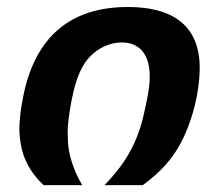

<svg xmlns="http://www.w3.org/2000/svg" viewBox="-20 -541 642 561"><path d="M107.4 0H220.2C190.9 -49.3 179.7 -98.1 178.7 -125C178.2 -136.2 177.7 -147.9 177.7 -155.3C177.7 -187 187 -239.3 192.4 -263.2C203.1 -312 217.8 -350.1 244.1 -377C267.1 -400.4 300.8 -417 335.9 -417C367.7 -417 392.1 -403.8 405.8 -376.5C417 -354 417.5 -327.6 417.5 -318.4C417.5 -302.7 416 -284.7 412.1 -264.2C403.8 -221.2 396 -179.7 378.4 -136.7C360.8 -93.8 333.5 -49.3 285.2 0H397C451.7 -39.6 484.4 -79.1 506.8 -120.6C529.8 -163.1 546.9 -214.4 556.2 -266.1C561.5 -296.9 563.5 -320.8 563.5 -346.2C563.5 -358.9 563 -413.1 530.3 -455.1C498.5 -496.1 441.9 -520.5 353 -520.5C185.5 -520.5 84 -433.1 48.8 -264.2C44.4 -242.7 40.5 -218.8 38.6 -199.2C37.1 -184.1 36.6 -169.9 36.6 -163.1C36.6 -149.9 38.6 -130.4 42 -113.3C48.8 -79.6 64.9 -40 107.4 0Z"/></svg>

Font: Hack
Style: Bold Oblique
Weight: 700
Italic angle: -12°
Monospace: yes
Designer: Christopher Simpkins
Foundry: Christopher Simpkins
Version: Version 2.010